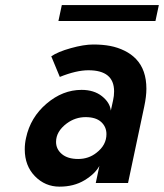

<svg xmlns="http://www.w3.org/2000/svg" viewBox="-20 -711 637 746"><path d="M239.3 -231.4Q197.8 -200.2 197.8 -159.7Q197.8 -131.3 220.5 -112.3Q243.2 -93.3 283.7 -93.3Q324.2 -93.3 354.5 -117.2Q393.6 -147 393.6 -189.9Q393.6 -218.3 373 -237.1Q352.5 -255.9 312.5 -255.9Q272.5 -255.9 239.3 -231.4ZM323.7 -438Q276.4 -438 212.4 -412.1L179.2 -492.2Q204.6 -509.8 255.1 -523.9Q305.7 -538.1 342.3 -538.1Q378.9 -538.1 408.2 -532.5Q437.5 -526.9 463.9 -513.9Q490.2 -501 508.8 -481.4Q548.8 -439.5 548.8 -366.2Q548.8 -336.4 540.5 -297.4L477.5 0H352.1L366.2 -66.4Q349.1 -35.2 308.1 -10.5Q267.1 14.2 211.2 14.2Q155.3 14.2 115.7 -26.4Q76.2 -66.9 76.2 -130.9Q76.2 -153.3 81.1 -174.8Q98.1 -254.9 160.9 -308.3Q223.6 -361.8 296.9 -361.8Q345.2 -361.8 376.2 -337.2Q407.2 -312.5 410.6 -281.2L419.4 -321.3Q423.3 -338.4 423.3 -356Q423.3 -438 323.7 -438ZM220.2 -691.4H597.2L584 -629.4H207Z"/></svg>

Font: Tuffy
Style: BoldItalic
Weight: 700
Italic angle: -12°
Designer: Thatcher Ulrich, Karoly Barta, Michael Everson
Version: Version 001.271